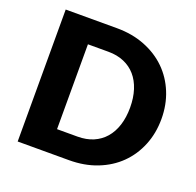

<svg xmlns="http://www.w3.org/2000/svg" viewBox="-127 -862 1015 996"><g transform="rotate(20 380.5 -364.0)"><path d="M558.5 -364.5Q558.5 -418.5 544.5 -462Q530.5 -505.5 504.2 -535.8Q478 -566 440 -582.2Q402 -598.5 353.5 -598.5H240.5V-130H353.5Q402 -130 440 -146.2Q478 -162.5 504.2 -192.8Q530.5 -223 544.5 -266.5Q558.5 -310 558.5 -364.5ZM731.5 -364.5Q731.5 -285.5 704.2 -218.8Q677 -152 627.5 -103.2Q578 -54.5 508.2 -27.2Q438.5 0 353.5 0H70.5V-728.5H353.5Q438.5 -728.5 508.2 -701Q578 -673.5 627.5 -625Q677 -576.5 704.2 -509.8Q731.5 -443 731.5 -364.5Z"/></g></svg>

Font: Lato
Style: Regular
Weight: 900
Designer: Lukasz Dziedzic with Adam Twardoch and Botio Nikoltchev
Foundry: tyPoland Lukasz Dziedzic
Version: Version 2.010; 2014-09-01; http://www.latofonts.com/; ttfaut